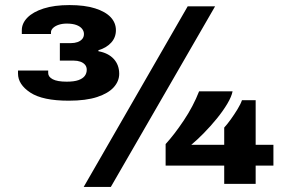

<svg xmlns="http://www.w3.org/2000/svg" viewBox="-20 -725 1140 757"><path d="M310 12 720 -700H828L417 12ZM251 -328Q148 -328 99.5 -360Q51 -392 51 -435V-447H170V-437Q170 -422 188 -412.5Q206 -403 243 -403Q272 -403 289 -409Q306 -415 314 -425.5Q322 -436 322 -450Q322 -462 315 -470Q308 -478 296.5 -482Q285 -486 271 -486H216V-555H260Q274 -555 285.5 -559Q297 -563 304 -571Q311 -579 311 -591Q311 -602 303.5 -611.5Q296 -621 281 -626.5Q266 -632 243 -632Q226 -632 212 -627.5Q198 -623 189.5 -615Q181 -607 181 -598V-591H66V-606Q66 -633 88 -655.5Q110 -678 152 -691.5Q194 -705 254 -705Q314 -705 355 -692Q396 -679 416.5 -657Q437 -635 437 -606Q437 -577 418 -556.5Q399 -536 368 -527V-523Q407 -516 428.5 -492.5Q450 -469 450 -434Q450 -405 428.5 -381Q407 -357 363 -342.5Q319 -328 251 -328ZM864 0V-72H633V-157Q667 -194 704.5 -250Q742 -306 765 -365H897Q893 -344 876 -315.5Q859 -287 834.5 -257Q810 -227 783.5 -200Q757 -173 734 -154H864V-222Q876 -235 890 -254.5Q904 -274 916.5 -294.5Q929 -315 934 -330H988V-154H1058V-72H988V0Z"/></svg>

Font: Archivo SemiBold Expanded Black
Style: Regular
Weight: 900
Width: 7
Version: Version 2.001